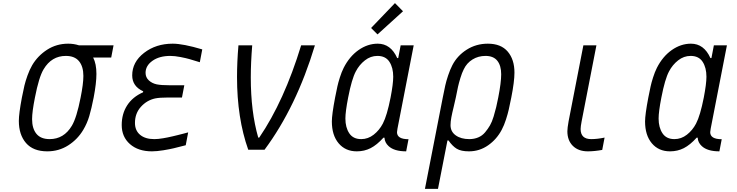

<svg xmlns="http://www.w3.org/2000/svg" viewBox="-20 -956 4707 1226"><path d="M400.4 -599Q309.2 -599 258.5 -513.7Q228.5 -464.2 203.1 -333.3Q184.9 -242.2 184.9 -195.3Q184.9 -135.4 212.6 -101.6Q240.2 -67.7 296.9 -67.7Q388 -67.7 438.8 -153Q469.4 -203.8 494.8 -333.3Q512.4 -421.2 512.4 -471.4Q512.4 -531.2 484.7 -565.1Q457 -599 400.4 -599ZM574.9 -588.5Q595.7 -548.8 595.7 -483.7Q595.7 -425.8 578.1 -333.3Q563.8 -261.1 550.1 -214.8Q536.5 -168.6 511.7 -127Q475.9 -66.4 416 -28Q356.1 10.4 281.9 10.4Q192.1 10.4 146.2 -42.6Q100.3 -95.7 100.3 -184.2Q100.3 -229.8 119.8 -333.3Q129.6 -382.8 136.1 -410.2Q142.6 -437.5 155.6 -474Q168.6 -510.4 185.5 -539.7Q221.4 -600.3 281.2 -638.7Q341.1 -677.1 415.4 -677.1Q451.2 -677.1 483.7 -666.7H705.1L690.1 -588.5Z M893.2 -366.5 894.5 -373Q824.2 -404.9 824.2 -474.6Q824.2 -559.9 900.1 -618.5Q975.9 -677.1 1082.7 -677.1Q1149.1 -677.1 1271.5 -640.6L1255.9 -558.6Q1210.9 -572.3 1190.1 -578.5Q1169.3 -584.6 1132.5 -591.8Q1095.7 -599 1067.7 -599Q997.4 -599 953.5 -567.7Q909.5 -536.5 909.5 -490.9Q909.5 -462.2 930 -443Q950.5 -423.8 981.1 -417.3Q1009.8 -411.5 1066.4 -411.5H1156.9L1141.9 -333.3H1052.1Q998.7 -333.3 970.7 -327.5Q917.3 -315.8 879.6 -273.8Q841.8 -231.8 841.8 -171.2Q841.8 -122.4 874.7 -95.1Q907.6 -67.7 964.8 -67.7Q977.2 -67.7 990.9 -69Q1004.6 -70.3 1021.5 -73.2Q1038.4 -76.2 1050.5 -78.5Q1062.5 -80.7 1084 -85.9Q1105.5 -91.1 1114.9 -93.4Q1124.3 -95.7 1149.7 -102.2Q1175.1 -108.7 1181.6 -110.7L1166 -28.6Q1112.6 -15 1088.5 -9.1Q1064.5 -3.3 1022.8 3.6Q981.1 10.4 949.9 10.4Q862.6 10.4 809.9 -35.8Q757.2 -82 757.2 -157.6Q757.2 -229.2 792 -283.2Q826.8 -337.2 893.2 -366.5Z M1502.6 -666.7H1590.5Q1581.4 -555.3 1581.4 -461.6Q1581.4 -242.2 1628.9 -77.5H1635.4Q1794.3 -310.5 1903 -666.7H1990.9Q1872.4 -273.4 1669.3 0H1565.1Q1493.5 -201.2 1493.5 -464.2Q1493.5 -560.5 1502.6 -666.7Z M2502 -936.2 2553.4 -884.1 2390.6 -736.3 2349.6 -777.3ZM2515 -112Q2515 -67.1 2588.5 -67.1L2573.6 10.4Q2496.7 10.4 2460.9 -23.4Q2436.8 -45.6 2434.9 -76.8H2428.4Q2386.7 -30.6 2346.7 -10.1Q2306.6 10.4 2258.5 10.4Q2185.5 10.4 2142.3 -41Q2099 -92.4 2099 -180.3Q2099 -224 2119.8 -333.3Q2129.6 -381.5 2134.4 -404.3Q2139.3 -427.1 2150.1 -461.3Q2160.8 -495.4 2174.5 -522.8Q2211.6 -595.7 2269.5 -636.4Q2327.5 -677.1 2391.9 -677.1Q2475.3 -677.1 2516.3 -585.3H2522.8L2538.4 -666.7H2621.7L2518.2 -135.4Q2515 -115.9 2515 -112ZM2490.9 -466.1Q2490.9 -524.1 2466.5 -561.5Q2442.1 -599 2390 -599Q2346.4 -599 2310.2 -570.6Q2274.1 -542.3 2252 -500Q2225.9 -451.2 2203.1 -333.3Q2185.5 -242.8 2185.5 -199.2Q2185.5 -141.9 2210.3 -104.8Q2235 -67.7 2286.5 -67.7Q2330.1 -67.7 2366.2 -96Q2402.3 -124.3 2424.5 -166.7Q2451.2 -217.4 2474 -333.3Q2490.9 -420.6 2490.9 -466.1Z M3180.3 -481.8Q3180.3 -537.1 3155.6 -568Q3130.9 -599 3080.1 -599Q3033.9 -599 2997.1 -576.2Q2960.3 -553.4 2941.4 -513.7Q2929.7 -490.9 2919.6 -457.4Q2909.5 -423.8 2904.6 -401.7Q2899.7 -379.6 2890.6 -333.3Q2886.7 -313.2 2877 -273.8Q2867.2 -234.4 2862 -206.4Q2856.8 -178.4 2856.8 -156.9Q2856.8 -115.2 2890.3 -91.5Q2923.8 -67.7 2976.6 -67.7Q3007.8 -67.7 3033.5 -78.5Q3059.2 -89.2 3077.5 -111Q3095.7 -132.8 3108.7 -155.3Q3121.7 -177.7 3132.2 -212.6Q3142.6 -247.4 3148.4 -271.8Q3154.3 -296.2 3161.5 -333.3Q3180.3 -429 3180.3 -481.8ZM3095.1 -677.1Q3179 -677.1 3222 -626.6Q3265 -576.2 3265 -492.2Q3265 -435.5 3244.8 -333.3Q3234.4 -281.9 3228.5 -255.9Q3222.7 -229.8 3210.9 -193Q3199.2 -156.2 3183.6 -127Q3151.7 -66.4 3096.7 -28Q3041.7 10.4 2974.6 10.4Q2923.8 10.4 2896.5 -6.2Q2869.1 -22.8 2843.8 -59.2H2837.2L2776.7 250H2693.4L2807.3 -333.3Q2817.1 -382.2 2823.2 -410.2Q2829.4 -438.2 2841.5 -474.3Q2853.5 -510.4 2868.5 -539.7Q2899.7 -600.3 2960 -638.7Q3020.2 -677.1 3095.1 -677.1Z M3687.5 -132.2Q3687.5 -67.7 3755.2 -67.7Q3794.3 -67.7 3840.5 -77.5L3825.5 1.3Q3774.7 10.4 3733.7 10.4Q3673.2 10.4 3638 -24.4Q3602.9 -59.2 3602.9 -117.8Q3602.9 -138 3610.7 -181.6L3705.1 -666.7H3788.4L3694 -181.6Q3687.5 -147.8 3687.5 -132.2Z M4515 -112Q4515 -67.1 4588.5 -67.1L4573.6 10.4Q4496.7 10.4 4460.9 -23.4Q4436.8 -45.6 4434.9 -76.8H4428.4Q4386.7 -30.6 4346.7 -10.1Q4306.6 10.4 4258.5 10.4Q4185.5 10.4 4142.3 -41Q4099 -92.4 4099 -180.3Q4099 -224 4119.8 -333.3Q4129.6 -381.5 4134.4 -404.3Q4139.3 -427.1 4150.1 -461.3Q4160.8 -495.4 4174.5 -522.8Q4211.6 -595.7 4269.5 -636.4Q4327.5 -677.1 4391.9 -677.1Q4475.3 -677.1 4516.3 -585.3H4522.8L4538.4 -666.7H4621.7L4518.2 -135.4Q4515 -115.9 4515 -112ZM4490.9 -466.1Q4490.9 -524.1 4466.5 -561.5Q4442.1 -599 4390 -599Q4346.4 -599 4310.2 -570.6Q4274.1 -542.3 4252 -500Q4225.9 -451.2 4203.1 -333.3Q4185.5 -242.8 4185.5 -199.2Q4185.5 -141.9 4210.3 -104.8Q4235 -67.7 4286.5 -67.7Q4330.1 -67.7 4366.2 -96Q4402.3 -124.3 4424.5 -166.7Q4451.2 -217.4 4474 -333.3Q4490.9 -420.6 4490.9 -466.1Z"/></svg>

Font: Monoid
Style: Italic
Weight: 400
Width: 4
Italic angle: -11°
Monospace: yes
Version: Version 0.61